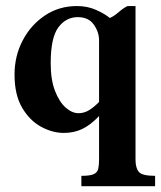

<svg xmlns="http://www.w3.org/2000/svg" viewBox="-20 -437 546 651"><path d="M505.9 194.3H255.9V159.2Q285.2 159.2 297.6 153.6Q310.1 147.9 313 135.7Q315.9 123.5 315.9 104.5V-43.5Q287.6 -13.7 259.5 0Q231.4 13.7 196.3 13.7Q157.7 13.7 119.1 -7.3Q80.6 -28.3 54.9 -72Q29.3 -115.7 29.3 -184.1Q29.3 -247.1 56.9 -299.8Q84.5 -352.5 132.3 -384.5Q180.2 -416.5 240.7 -416.5Q276.4 -416.5 305.4 -403.6Q334.5 -390.6 352.5 -376Q366.7 -382.3 382.8 -396.2Q398.9 -410.2 412.6 -416.5H439.5V104.5Q439.5 132.3 450.7 145.8Q461.9 159.2 505.9 159.2ZM315.9 -91.3V-299.8Q315.9 -328.1 298.1 -353.5Q280.3 -378.9 243.7 -378.9Q203.6 -378.9 177.7 -344Q151.9 -309.1 151.9 -222.7Q151.9 -167 166.3 -129.4Q180.7 -91.8 202.4 -72.5Q224.1 -53.2 246.1 -53.2Q265.6 -53.2 282.5 -63.7Q299.3 -74.2 315.9 -91.3Z"/></svg>

Font: Scheherazade New
Style: Bold
Weight: 700
Designer: SIL International
Foundry: SIL International
Version: Version 4.000